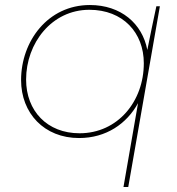

<svg xmlns="http://www.w3.org/2000/svg" viewBox="-20 -545 707 765"><path d="M603 -520C591 -462 578 -404 567 -346C547 -451 462 -525 338 -525C171 -525 64 -381 64 -226C64 -94 156 5 295 5C403 5 485 -52 530 -134L472 200H491L617 -520ZM336 -506C470 -506 553 -415 553 -293C553 -141 449 -14 297 -14C168 -14 84 -103 84 -228C84 -373 186 -506 336 -506Z"/></svg>

Font: Fixel Display Thin
Style: Italic
Weight: 100
Italic angle: -10°
Designer: AlfaBravo + MacPaw
Foundry: Kyrylo Tkachov, Marchela Mozhyna, Serhii Makarenko, Maria Weinstein, Zakhar Kryvoshyya
Version: Version 1.210;Glyphs 3.2 (3217)